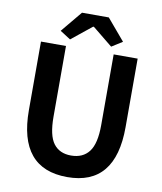

<svg xmlns="http://www.w3.org/2000/svg" viewBox="-101 -1029 949 1123"><g transform="rotate(10 373.5 -467.0)"><path d="M375 13.7Q86.9 13.7 86.9 -333V-740.2H235.4V-320.3Q235.4 -209 271 -161.6Q306.6 -114.3 375 -114.3Q445.3 -114.3 481.9 -162.1Q518.6 -210 518.6 -320.3V-740.2H661.1V-333Q661.1 13.7 375 13.7ZM189.5 -822.3 293.9 -948.2H453.1L559.6 -822.3L496.1 -782.2L377 -878.9H372.1L252 -782.2Z"/></g></svg>

Font: Nasu
Style: Bold
Weight: 700
Designer: Ryoko NISHIZUKA (kana &amp; ideographs); Paul D. Hunt (Latin, Greek &amp; Cyrillic); Wenlong ZHANG (bopomofo); Sandoll C
Version: Version 2014.1215